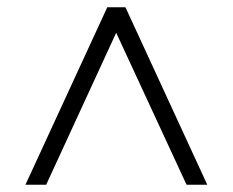

<svg xmlns="http://www.w3.org/2000/svg" viewBox="-20 -648 640 528"><path d="M50 -140 275 -628H325L550 -140H493L293 -572H306L107 -140Z"/></svg>

Font: Nunito Sans 9pt Light
Style: Regular
Weight: 300
Version: Version 3.101;gftools[0.9.27]